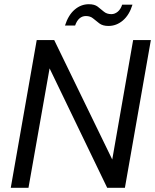

<svg xmlns="http://www.w3.org/2000/svg" viewBox="-20 -890 735 910"><path d="M31 0 154 -700H237L512 -134L611 -700H695L572 0H488L215 -566L115 0ZM288 -769Q304 -819 334 -844.5Q364 -870 401 -870Q428 -870 443 -858.5Q458 -847 472 -835Q486 -823 508 -823Q524 -823 538 -834.5Q552 -846 559 -868H608Q593 -819 562.5 -793Q532 -767 494 -767Q467 -767 451 -779Q435 -791 421.5 -802.5Q408 -814 387 -814Q370 -814 357 -803Q344 -792 336 -769Z"/></svg>

Font: DM Sans 16pt
Style: Italic
Weight: 400
Italic angle: -10°
Version: Version 4.004;gftools[0.9.30]